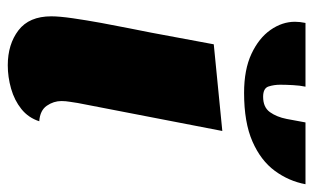

<svg xmlns="http://www.w3.org/2000/svg" viewBox="-176 -610 806 494"><g transform="rotate(90 227.0 -363.0)"><path d="M148 20Q94 20 58 -7.5Q22 -35 22 -92Q22 -113 27 -147.5Q32 -182 39 -220.5Q46 -259 53 -293.5Q60 -328 64 -349L94 -510L317 -532L245 -160Q244 -152 242 -140.5Q240 -129 240 -118Q240 -98 252 -80.5Q264 -63 292 -61Q283 -33 260.5 -15Q238 3 208 11.5Q178 20 148 20ZM219 -588Q159 -588 118.5 -607Q78 -626 57 -656Q36 -686 36 -719Q36 -731 39 -746H203Q200 -732 199 -713.5Q198 -695 198 -681Q198 -665 202.5 -651Q207 -637 229 -637Q256 -637 268.5 -654.5Q281 -672 286 -697.5Q291 -723 295 -746H454Q446 -703 419.5 -667Q393 -631 344 -609.5Q295 -588 219 -588Z"/></g></svg>

Font: Sansita Swashed Black
Style: Regular
Weight: 900
Designer: Pablo Cosgaya
Foundry: Omnibus-Type
Version: Version 1.003; ttfautohint (v1.8.3)